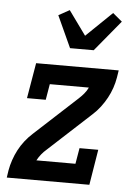

<svg xmlns="http://www.w3.org/2000/svg" viewBox="-54 -815 609 857"><g transform="rotate(5 250.0 -386.5)"><path d="M9 0 14 -33Q18 -56 26 -79.5Q34 -103 45.5 -125Q57 -147 73 -167.5Q89 -188 108 -205L298 -380Q310 -391 321 -404Q332 -417 339 -432H164L152 -361H68L95 -520H465L460 -488Q456 -464 448 -440.5Q440 -417 428 -395Q416 -373 400.5 -352.5Q385 -332 366 -315L176 -140Q163 -129 152.5 -116Q142 -103 134 -88H309L321 -159H405L379 0ZM240 -600 175 -742 224 -769 302 -661 418 -773 460 -738 346 -600Z"/></g></svg>

Font: Iosevka Curly Slab Semibold
Style: Italic
Weight: 600
Italic angle: -9°
Monospace: yes
Designer: Belleve Invis
Foundry: Belleve Invis
Version: Version 22.1.2; ttfautohint (v1.8.4)